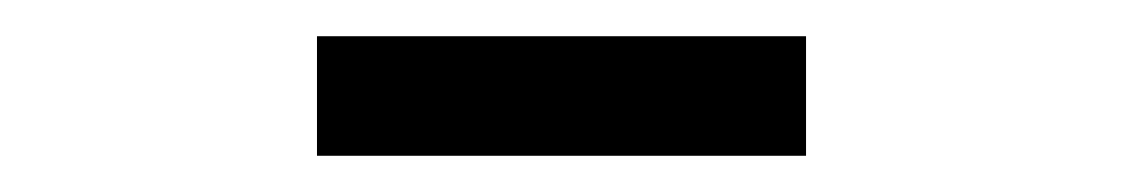

<svg xmlns="http://www.w3.org/2000/svg" viewBox="-20 -706 620 106"><path d="M155 -620V-686H425V-620Z"/></svg>

Font: Sometype Mono
Style: Regular
Weight: 400
Monospace: yes
Designer: Ryoichi Tsunekawa
Foundry: Dharma Type
Version: Version 1.000; ttfautohint (v1.8.3)